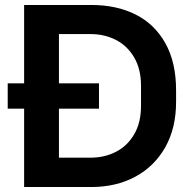

<svg xmlns="http://www.w3.org/2000/svg" viewBox="-20 -762 781 772"><path d="M688 -399V-352Q688 -247 644.5 -170Q601 -93 524 -51.5Q447 -10 347 -10H77V-325H11V-427H77V-742H347Q449 -742 525.5 -703.5Q602 -665 645 -588Q688 -511 688 -399ZM344 -625H217V-427H378V-325H217V-128H344Q400 -128 446 -151.5Q492 -175 519.5 -222Q547 -269 547 -336V-417Q547 -484 519.5 -531Q492 -578 446 -601.5Q400 -625 344 -625Z"/></svg>

Font: 카카오 큰글씨 ExtraBold
Style: Regular
Weight: 800
Designer: Park Young-rak; Lee Sang-min; Kim Jung-jin; Min Bon; Park Min-gyu;
Foundry: Kakao Corporation
Version: Version 2.003